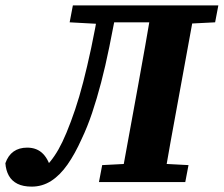

<svg xmlns="http://www.w3.org/2000/svg" viewBox="-46 -677 832 714"><path d="M72 17Q40 17 19 6.5Q-2 -4 -13 -23.5Q-24 -43 -26 -70Q-16 -99 4.5 -113.5Q25 -128 55 -128Q92 -128 114.5 -104.5Q137 -81 146 -38L90 -27L105 -37Q125 -57 141 -76.5Q157 -96 171.5 -121.5Q186 -147 201 -183Q218 -224 233.5 -270Q249 -316 263.5 -372Q278 -428 293 -498Q308 -568 323 -657H391Q375 -574 360.5 -502.5Q346 -431 330 -370Q314 -309 296.5 -257Q279 -205 258 -161Q233 -105 205 -65Q177 -25 144 -4Q111 17 72 17ZM213 -594 225 -657H357L351 -587H341ZM322 0 334 -63 469 -70H522L655 -63L643 0ZM352 -594 358 -657H601L596 -594ZM402 0 467 -356Q481 -431 494 -506.5Q507 -582 520 -657H681L616 -301Q602 -226 588.5 -150.5Q575 -75 562 0ZM598 -587 605 -657H766L754 -594L617 -587Z"/></svg>

Font: Source Serif 4
Style: Bold Italic
Weight: 700
Italic angle: -12°
Designer: Frank Grießhammer
Foundry: Adobe Systems Incorporated
Version: Version 4.004;hotconv 1.0.116;makeotfexe 2.5.65601